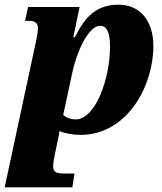

<svg xmlns="http://www.w3.org/2000/svg" viewBox="-54 -566 694 820"><path d="M-34 234H255L264 175H219C185 175 173 168 173 143C173 133 175 120 179 100L192 37C195 21 199 4 200 -6C221 3 255 10 290 10C490 10 601 -200 601 -369C601 -478 544 -546 452 -546C356 -546 307 -491 266 -407H259L286 -536H66L53 -477H71C98 -477 108 -465 108 -446C108 -434 105 -415 101 -395ZM269 -56C250 -56 231 -62 216 -75L255 -257C273 -342 323 -456 374 -456C403 -456 416 -424 416 -368C416 -228 353 -56 269 -56Z"/></svg>

Font: Noto Serif SemiCondensed Black
Style: Italic
Weight: 900
Width: 4
Italic angle: -12°
Designer: Monotype Design Team
Foundry: Monotype Imaging Inc.
Version: Version 2.014